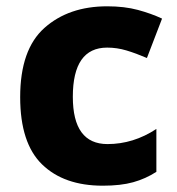

<svg xmlns="http://www.w3.org/2000/svg" viewBox="-20 -579 563 609"><path d="M306 10Q363 10 402.5 -1Q442 -12 476 -34V-170Q403 -122 321 -122Q211 -122 211 -272Q211 -428 320 -428Q351 -428 381 -419Q411 -410 446 -395L494 -520Q460 -536 417.5 -547.5Q375 -559 320 -559Q198 -559 121 -490.5Q44 -422 44 -271Q44 -125 113.5 -57.5Q183 10 306 10Z"/></svg>

Font: Noto Sans UI Extra
Style: Regular
Weight: 800
Designer: Monotype Design Team
Foundry: Monotype Imaging Inc.
Version: Version 1.901